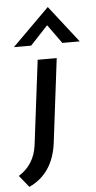

<svg xmlns="http://www.w3.org/2000/svg" viewBox="-83 -704 474 944"><g transform="rotate(-5 154.0 -231.5)"><path d="M66 5 118 -414H212L161 0Q142 150 23 205L-24 147Q53 99 66 5ZM246 -486 179 -579 92 -486H7L190 -668L332 -486Z"/></g></svg>

Font: Josefin Sans
Style: Italic
Weight: 400
Italic angle: -7°
Designer: Santiago Orozco
Foundry: Typemade
Version: Version 2.000